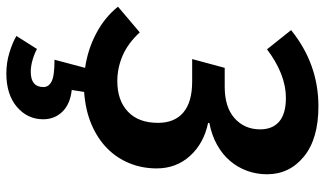

<svg xmlns="http://www.w3.org/2000/svg" viewBox="-230 -522 999 590"><g transform="rotate(90 269.0 -226.5)"><path d="M194 178Q241 178 241 139Q241 123 224 114Q207 105 157 105L182 11Q126 3 76.5 -23Q27 -49 -6 -90L73 -157Q106 -121 144 -104.5Q182 -88 223 -88Q282 -88 316.5 -120.5Q351 -153 351 -213Q351 -264 319 -291Q287 -318 224 -318H155L182 -418H240Q303 -418 337 -448.5Q371 -479 371 -527Q371 -565 347 -585.5Q323 -606 275 -606Q237 -606 199.5 -591Q162 -576 125 -548L66 -622Q170 -706 300 -706Q400 -706 454.5 -661.5Q509 -617 509 -548Q509 -516 498.5 -487Q488 -458 468 -434.5Q448 -411 418.5 -394.5Q389 -378 352 -371L351 -367Q414 -354 452.5 -311.5Q491 -269 491 -209Q491 -164 475 -125Q459 -86 429 -56.5Q399 -27 355.5 -8.5Q312 10 256 14L250 52Q294 57 317 81Q340 105 340 140Q340 188 302 220.5Q264 253 199 253Q166 253 135 243.5Q104 234 84 222L124 159Q139 167 158 172.5Q177 178 194 178Z"/></g></svg>

Font: Xgbmvzvtohvqztyvzapvmeyoton
Style: Regular
Weight: 500
Italic angle: -8°
Designer: Carrois Corporate & Edenspiekermann
Foundry: Carrois Corporate GbR & Edenspiekermann AG
Version: Version 2.001